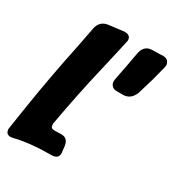

<svg xmlns="http://www.w3.org/2000/svg" viewBox="-215 -837 857 934"><g transform="rotate(30 213.0 -369.5)"><path d="M-14 -9Q-42 -9 -42 -40L-24 -157Q7 -357 49 -556L71 -670Q82 -713 123 -719L212 -730Q246 -730 246 -700Q246 -696 203 -510Q166 -354 133 -169Q133 -155 137.5 -149Q142 -143 157 -143L194 -144Q229 -144 236 -106L241 -64Q241 -33 204 -32Q81 -32 0 -11ZM357 -460H324Q303 -460 294 -471Q285 -482 285 -495Q285 -503 286 -506Q303 -590 318 -675Q330 -720 372 -720Q398 -720 416 -721L429 -722Q450 -722 459 -711.5Q468 -701 468 -689L467 -680L445 -595L418 -505Q399 -460 357 -460Z"/></g></svg>

Font: Bangerz
Style: Bold
Weight: 700
Designer: vernon adams
Foundry: Vernon Adams
Version: Version 2.10;February 7, 2025;FontCreator 13.0.0.2683 64-bit